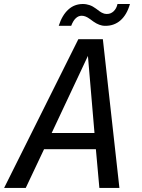

<svg xmlns="http://www.w3.org/2000/svg" viewBox="-72 -921 694 941"><path d="M215.8 -794.4Q232.4 -846.7 263.2 -874.5Q278.3 -888.2 296.1 -894.8Q314 -901.4 334 -901.4Q343.8 -901.4 351.3 -899.9Q358.9 -898.4 366.7 -896Q382.8 -890.6 398.9 -878.4L416 -865.7Q425.3 -858.9 433.6 -856Q437.5 -854.5 441.4 -853.5Q445.3 -852.5 451.2 -852.5Q462.4 -852.5 470.2 -856Q478 -859.4 484.9 -865.7Q499 -878.9 503.9 -901.4H564.9Q549.8 -848.6 518.6 -821.3Q504.4 -808.6 485.8 -801.5Q467.3 -794.4 444.8 -794.4Q435.1 -794.4 428.2 -795.9Q421.4 -797.4 414.6 -799.8Q406.7 -802.7 400.1 -806.4Q393.6 -810.1 385.7 -815.4L369.1 -827.6L368.2 -828.1Q347.2 -843.8 328.6 -843.8Q312 -843.8 299.3 -831.5Q286.6 -819.8 276.9 -794.4ZM312 -729H432.1L513.2 0H415L397.9 -189.9H144L54.2 0H-51.8ZM391.1 -269 358.9 -647 181.2 -269Z"/></svg>

Font: Hack
Style: Italic
Weight: 400
Italic angle: -11°
Monospace: yes
Designer: Christopher Simpkins
Foundry: Christopher Simpkins
Version: Version 2.019; ttfautohint (v1.4.1) -l 4 -r 80 -G 350 -x 0 -